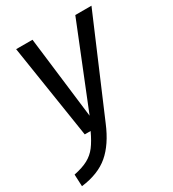

<svg xmlns="http://www.w3.org/2000/svg" viewBox="-192 -626 842 936"><g transform="rotate(-30 229.5 -157.5)"><path d="M244 5Q204 101 146 150.5Q88 200 -9 212L-12 145Q37 135 67.5 118.5Q98 102 119 74.5Q140 47 162 0H129L47 -527H139L195 -67L380 -527H471Z"/></g></svg>

Font: Fira Sans Condensed
Style: Italic
Weight: 400
Width: 3
Italic angle: -8°
Designer: bBox Type GmbH & Carrois Corporate GbR & Edenspiekermann AG
Foundry: bBox Type GmbH & Carrois Corporate GbR & Edenspiekermann AG
Version: Version 4.301